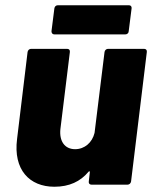

<svg xmlns="http://www.w3.org/2000/svg" viewBox="-20 -703 586 731"><path d="M471 -683H200C193 -683 188 -678 187 -671L176 -584C176 -577 180 -572 187 -572H457C464 -572 470 -577 470 -584L481 -671C482 -678 478 -683 471 -683ZM378 -505 340 -197C331 -160 302 -135 266 -135C226 -135 205 -166 210 -212L246 -505C247 -512 243 -517 236 -517H98C92 -517 86 -512 85 -505L45 -174C30 -57 92 8 187 8C244 8 286 -12 317 -49C320 -53 322 -51 322 -47L318 -12C317 -5 321 0 328 0H466C472 0 478 -5 479 -12L539 -505C540 -512 536 -517 529 -517H391C385 -517 379 -512 378 -505Z"/></svg>

Font: Barlow ExtraBold
Style: Italic
Weight: 800
Italic angle: -7°
Designer: Jeremy Tribby
Foundry: Tribby Type
Version: Version 1.422;hotconv 1.0.109;makeotfexe 2.5.65596